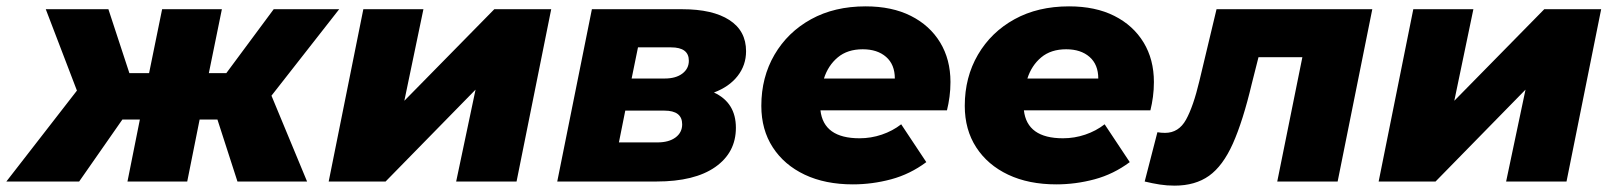

<svg xmlns="http://www.w3.org/2000/svg" viewBox="-72 -571 5066 604"><path d="M675 0 612 -195H556L517 0H329L368 -195H313L177 0H-52L170 -286L72 -542H269L335 -341H397L438 -542H626L585 -341H640L789 -542H995L782 -270L894 0Z M962 0 1071 -542H1260L1200 -254L1483 -542H1662L1553 0H1363L1424 -289L1141 0Z M1681 0 1790 -542H2074Q2170 -542 2222.5 -508Q2275 -474 2275 -410Q2275 -366 2248.5 -332Q2222 -298 2174 -280Q2243 -248 2243 -169Q2243 -91 2178 -45.5Q2113 0 1993 0ZM1875 -123H1996Q2032 -123 2053 -138.5Q2074 -154 2074 -180Q2074 -223 2018 -223H1895ZM1915 -324H2019Q2054 -324 2074.5 -339.5Q2095 -355 2095 -380Q2095 -422 2039 -422H1935Z M2611 9Q2524 9 2459.5 -21.5Q2395 -52 2359 -107.5Q2323 -163 2323 -238Q2323 -328 2364.5 -399Q2406 -470 2479.5 -510.5Q2553 -551 2651 -551Q2734 -551 2793.5 -521Q2853 -491 2885.5 -437.5Q2918 -384 2918 -313Q2918 -289 2915 -266.5Q2912 -244 2907 -224H2509Q2519 -136 2632 -136Q2668 -136 2702 -147.5Q2736 -159 2763 -180L2842 -61Q2791 -23 2731.5 -7Q2672 9 2611 9ZM2520 -324H2743Q2743 -368 2715.5 -392Q2688 -416 2642 -416Q2594 -416 2563.5 -390.5Q2533 -365 2520 -324Z M3251 9Q3164 9 3099.5 -21.5Q3035 -52 2999 -107.5Q2963 -163 2963 -238Q2963 -328 3004.5 -399Q3046 -470 3119.5 -510.5Q3193 -551 3291 -551Q3374 -551 3433.5 -521Q3493 -491 3525.5 -437.5Q3558 -384 3558 -313Q3558 -289 3555 -266.5Q3552 -244 3547 -224H3149Q3159 -136 3272 -136Q3308 -136 3342 -147.5Q3376 -159 3403 -180L3482 -61Q3431 -23 3371.5 -7Q3312 9 3251 9ZM3160 -324H3383Q3383 -368 3355.5 -392Q3328 -416 3282 -416Q3234 -416 3203.5 -390.5Q3173 -365 3160 -324Z M3529 0 3569 -155Q3576 -154 3581 -153.5Q3586 -153 3593 -153Q3636 -153 3659 -194.5Q3682 -236 3701 -316L3755 -542H4245L4136 0H3946L4025 -391H3887L3866 -308Q3838 -190 3806.5 -119.5Q3775 -49 3731.5 -18Q3688 13 3623 13Q3599 13 3576.5 9.5Q3554 6 3529 0Z M4265 0 4374 -542H4563L4503 -254L4786 -542H4965L4856 0H4666L4727 -289L4444 0Z"/></svg>

Font: Montserrat ExtraBold
Style: Italic
Weight: 800
Italic angle: -11.3°
Designer: Julieta Ulanovsky
Foundry: Julieta Ulanovsky
Version: Version 9.000; ttfautohint (v1.8.4.7-5d5b)